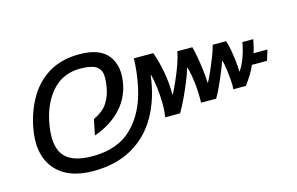

<svg xmlns="http://www.w3.org/2000/svg" viewBox="-72 -721 1347 870"><g transform="rotate(-15 601.0 -286.0)"><path d="M273 -22Q150 -22 92.5 -93.5Q35 -165 61 -291Q77 -366 113 -424.5Q149 -483 207 -516.5Q265 -550 346 -550Q444 -550 482 -498.5Q520 -447 503 -365Q490 -300 442.5 -251Q395 -202 320 -176L335 -249Q381 -271 400 -300.5Q419 -330 426 -364Q434 -403 431.5 -430.5Q429 -458 406.5 -472Q384 -486 333 -486Q256 -486 206 -434Q156 -382 137 -294Q115 -188 150 -138Q185 -88 287 -88Q405 -88 473 -155Q541 -222 565 -335Q573 -374 576.5 -404.5Q580 -435 581 -468H672Q688 -425 698 -369.5Q708 -314 707 -264H709Q722 -289 737 -323Q752 -357 764 -391Q776 -425 779 -448H850Q855 -430 860.5 -400.5Q866 -371 870 -338Q874 -305 875 -275H877Q887 -293 899.5 -321.5Q912 -350 924 -380.5Q936 -411 942 -435H1005Q1011 -418 1016 -390.5Q1021 -363 1024 -335Q1027 -307 1027 -287H1029Q1045 -311 1056.5 -342Q1068 -373 1075 -412H1126Q1123 -396 1119 -379Q1115 -362 1111 -350H1176L1161 -301H1090Q1080 -278 1068 -258.5Q1056 -239 1039 -216H980Q982 -231 980 -257Q978 -283 974.5 -310Q971 -337 966 -353H964Q959 -337 946.5 -306.5Q934 -276 919.5 -244.5Q905 -213 894 -195H823Q825 -234 820 -282Q815 -330 805 -364H803Q797 -342 783 -307.5Q769 -273 752 -236.5Q735 -200 719 -173H649Q654 -204 653.5 -241Q653 -278 648.5 -313.5Q644 -349 637 -375H635Q622 -268 577 -188.5Q532 -109 455.5 -65.5Q379 -22 273 -22Z"/></g></svg>

Font: Kanit Light
Style: Italic
Weight: 300
Italic angle: -12°
Designer: Katatrad Team
Foundry: CadsonDemak
Version: Version 2.000; ttfautohint (v1.8.3)